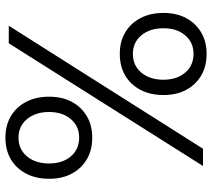

<svg xmlns="http://www.w3.org/2000/svg" viewBox="-56 -694 763 690"><g transform="rotate(90 325.0 -349.5)"><path d="M73 0 515 -698H577L136 0ZM475 12Q431 12 398 -7.5Q365 -27 346.5 -62.5Q328 -98 328 -145Q328 -192 346.5 -226.5Q365 -261 398 -280.5Q431 -300 475 -300Q520 -300 553 -280.5Q586 -261 604.5 -226.5Q623 -192 623 -145Q623 -98 604.5 -62.5Q586 -27 553 -7.5Q520 12 475 12ZM475 -35Q517 -35 542.5 -65.5Q568 -96 568 -145Q568 -193 542.5 -223Q517 -253 475 -253Q434 -253 408.5 -223Q383 -193 383 -145Q383 -96 408.5 -65.5Q434 -35 475 -35ZM174 -399Q130 -399 97 -418.5Q64 -438 45.5 -473.5Q27 -509 27 -556Q27 -603 45.5 -637.5Q64 -672 97 -691.5Q130 -711 174 -711Q219 -711 252 -691.5Q285 -672 303.5 -637.5Q322 -603 322 -556Q322 -509 303.5 -473.5Q285 -438 252 -418.5Q219 -399 174 -399ZM174 -446Q216 -446 241.5 -476.5Q267 -507 267 -556Q267 -604 241.5 -634Q216 -664 174 -664Q133 -664 107.5 -634Q82 -604 82 -556Q82 -507 107.5 -476.5Q133 -446 174 -446Z"/></g></svg>

Font: Azeret Mono Thin ExtraLight
Style: Regular
Weight: 250
Version: Version 1.002